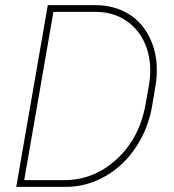

<svg xmlns="http://www.w3.org/2000/svg" viewBox="-20 -731 680 751"><path d="M43.5 0 167 -710.9H356Q422.4 -710 474.6 -681.2Q526.9 -652.3 557.6 -598.6Q588.4 -544.9 592.8 -478Q595.2 -437 588.4 -396L575.2 -317.4Q560.1 -228 511.7 -155.3Q463.4 -82.5 391.6 -41.5Q319.8 -0.5 238.3 0ZM189 -684.6 74.7 -26.4H230.5Q347.7 -26.4 436.8 -108.6Q525.9 -190.9 549.3 -322.8L563 -400.4Q572.3 -454.6 563.5 -505.4Q548.3 -586.9 493.2 -635Q438 -683.1 357.4 -684.6Z"/></svg>

Font: TypoPRO Roboto
Style: Italic
Weight: 250
Italic angle: -12°
Designer: Google
Version: Version 2.136; 2016